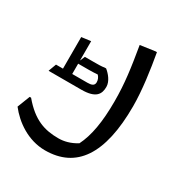

<svg xmlns="http://www.w3.org/2000/svg" viewBox="-199 -566 910 953"><g transform="rotate(30 256.0 -90.0)"><path d="M428 -440H420L336 -428C356 -309 368 -226 368 -124C368 -4 353 80 321 144C284 167 249 175 218 175C139 175 73 155 0 68H-8L-36 140C11 201 92 260 190 260C368 260 460 128 460 -148C460 -240 444 -350 428 -440ZM297 -165C297 -197 271 -227 250 -244H242C227 -241 202 -241 179 -241H130L118 -213V-324L65 -317V-136H25L9 -93V-91H196C280 -91 297 -124 297 -165ZM179 -195C197 -195 216 -196 229 -197C238 -188 244 -175 244 -161C244 -141 228 -136 205 -136H118V-195Z"/></g></svg>

Font: Kufam Arabic Latin Roman Normal
Style: Regular
Weight: 400
Designer: Wael Morcos & Artur Schmal
Version: Version 1.200;PS 001.200;hotconv 1.0.88;makeotf.lib2.5.64775